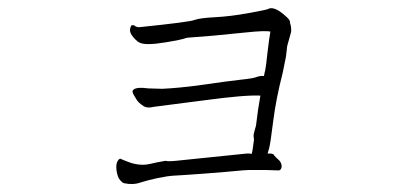

<svg xmlns="http://www.w3.org/2000/svg" viewBox="-20 -441 1040 480"><path d="M351 -220Q378 -219 386 -219Q426 -221 472 -227Q555 -239 584 -242Q614 -245 623 -249Q632 -252 640 -251Q641 -258 643 -265Q645 -274 649 -312Q653 -346 656 -362Q643 -365 596 -360Q543 -355 515 -352L465 -348Q447 -347 445 -346Q436 -342 393 -335Q345 -327 330 -334Q324 -336 315 -346Q304 -358 305 -367Q307 -379 311 -378H315L316 -377Q321 -373 328 -373Q454 -386 466 -391Q479 -396 518 -398Q556 -400 600 -408Q644 -416 649 -418Q665 -428 696 -399Q705 -391 705 -386Q705 -382 707 -377Q708 -371 708 -366V-362L698 -326L695 -300L687 -260Q670 -194 663 -138Q656 -82 653 -71L649 -57Q661 -58 665 -54V-53Q671 -46 678 -40L679 -39Q685 -31 684 -23Q682 -14 675 -15L643 -16Q626 -16 623 -16H618Q615 -16 610 -16Q602 -17 541 -11Q481 -6 449 -4Q419 -2 417 -2H416Q399 -1 375 4Q351 9 332 15Q313 22 290 17Q284 15 277 5Q272 -6 271 -18Q270 -30 273 -36Q276 -43 280 -44H281H282Q285 -42 296 -38Q327 -25 354 -31L372 -35Q378 -36 383 -37Q388 -38 391 -38.5Q394 -39 394 -39Q399 -37 420 -39L595 -57Q603 -58 609 -56Q611 -62 612 -70L615 -92L614 -100Q613 -104 620 -127Q625 -170 631 -202Q592 -204 489 -190Q380 -176 365 -174Q349 -170 340 -175Q332 -180 327 -185Q322 -190 316 -201Q308 -213 314 -217Q322 -224 351 -220Z"/></svg>

Font: ToneOZ-Pinyin-Tsuipita-TC
Style: Regular
Weight: 400
Designer: ÂÆ£ÂøóÂáåJeffrey Xuan(jeffreyx@gmail.com, ToneOZ.com) ÈòøÂù§(cjkFonts)
Foundry: ToneOZ
Version: Version 0.24071